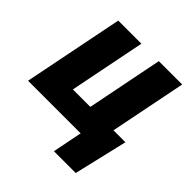

<svg xmlns="http://www.w3.org/2000/svg" viewBox="-187 -662 954 954"><g transform="rotate(45 290.0 -185.5)"><path d="M103.5 -528.3H266.1L186 -127H308.6L388.7 -528.3H552.7L472.2 -126H556.2L489.7 156.7H336.4L367.7 0H-2Z"/></g></svg>

Font: Roboto-BlackItalic
Style: Italic
Weight: 900
Italic angle: -12°
Designer: Google
Version: Version 1.100141; 2013